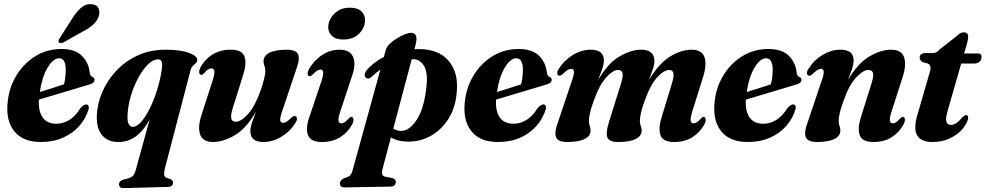

<svg xmlns="http://www.w3.org/2000/svg" viewBox="-20 -702 4938 962"><path d="M424.5 -156.5Q411 -110 378.8 -72.5Q346.5 -35 297.2 -12.8Q248 9.5 184 9.5Q97.5 9.5 54 -41.5Q10.5 -92.5 17.5 -180.5Q23 -257 59.5 -319.5Q96 -382 155 -419.2Q214 -456.5 288.5 -456.5Q357 -456.5 391 -421.8Q425 -387 429.5 -338Q432 -320.5 444 -316Q453.5 -312 454 -303Q454 -295.5 448.8 -289.5Q443.5 -283.5 429 -279Q412.5 -274 383 -265.2Q353.5 -256.5 317.2 -245.5Q281 -234.5 243.8 -223.5Q206.5 -212.5 175 -203Q171.5 -145 193.8 -113.5Q216 -82 263 -82Q296.5 -82 327.8 -101.2Q359 -120.5 383.5 -161Q402.5 -181.5 415 -178.5Q427.5 -175 424.5 -156.5ZM276.5 -410Q246.5 -410 218.5 -363.2Q190.5 -316.5 179.5 -241Q210.5 -250.5 243.5 -261Q276.5 -271.5 300.5 -279.5Q309 -309.5 309.5 -354Q309.5 -380 301.2 -395Q293 -410 276.5 -410ZM344 -612.5Q366 -646.5 389.2 -665.5Q412.5 -684.5 439.5 -681Q465.5 -678.5 473.8 -659.5Q482 -640.5 474.5 -620Q466 -595.5 446.5 -578.2Q427 -561 397.5 -545.5L297 -489Q290.5 -486 284 -486Q277.5 -486 274.5 -490.5Q271.5 -495.5 274 -501.5Q276.5 -507.5 281.5 -514.5Z M599.5 240.5Q576.5 241 576.5 221Q576.5 204 599.5 197.5Q631.5 191 642.8 182Q654 173 660.5 148.5L730 -104Q698.5 -45.5 659.5 -18Q620.5 9.5 573 9.5Q521 9.5 492.2 -23.8Q463.5 -57 465 -120Q466.5 -178.5 491 -237.5Q515.5 -296.5 560.5 -345.2Q605.5 -394 668.5 -423.5Q731.5 -453 810 -453Q884.5 -453 927.2 -437Q970 -421 968 -401Q967 -390.5 960.2 -384.8Q953.5 -379 945.8 -371.5Q938 -364 934.5 -349.5L806.5 140.5Q801.5 160.5 802.2 172.5Q803 184.5 815.5 189.5L833.5 195Q847 201.5 847 211.5Q847 234 822 234.5ZM619 -124Q617.5 -93 625.2 -79.8Q633 -66.5 645 -66.5Q665.5 -66.5 687.5 -91.5Q709.5 -116.5 730 -157.8Q750.5 -199 766.5 -249.5Q782.5 -300 790 -350.5Q794 -376 790.8 -390.2Q787.5 -404.5 772 -404.5Q746.5 -404.5 720.2 -378Q694 -351.5 671.5 -309.5Q649 -267.5 634.8 -218.5Q620.5 -169.5 619 -124Z M1456.5 -120.5Q1466 -120.5 1467.5 -110.2Q1469 -100 1461 -87.5Q1434.5 -44 1390.5 -17.2Q1346.5 9.5 1300 9.5Q1234.5 9.5 1234.5 -44.5Q1234.5 -64 1243.2 -89.2Q1252 -114.5 1262.5 -142Q1212.5 -56.5 1154.8 -23.5Q1097 9.5 1048.5 9.5Q994.5 9.5 982.2 -29.5Q970 -68.5 991 -130.5L1045 -297.5Q1056 -332 1054 -345.8Q1052 -359.5 1039.5 -359.5Q1031.5 -359.5 1022.5 -354Q1013.5 -348.5 1001 -333.5Q993.5 -326 988.5 -327Q981 -327 978.5 -336.8Q976 -346.5 984.5 -364.5Q1004.5 -403 1043.2 -428Q1082 -453 1136 -453Q1192.5 -453 1204.8 -419.2Q1217 -385.5 1199 -328.5L1146.5 -161.5Q1135 -124 1138.8 -108Q1142.5 -92 1161.5 -92Q1187 -92 1221.8 -129.5Q1256.5 -167 1285 -246.5Q1298.5 -284.5 1304 -308.8Q1309.5 -333 1309.5 -348Q1309.5 -361.5 1305 -372Q1300.5 -382.5 1300.5 -396.5Q1300.5 -422.5 1330.5 -437.8Q1360.5 -453 1417 -453Q1464 -453 1473.8 -429.2Q1483.5 -405.5 1465.5 -358L1395 -148.5Q1382.5 -113.5 1384 -100Q1385.5 -86.5 1398 -86.5Q1406 -86.5 1416 -92.2Q1426 -98 1443 -115.5Q1450.5 -121.5 1456.5 -120.5Z M1698.5 -504Q1663 -504 1643.8 -521.5Q1624.5 -539 1624.5 -566Q1624.5 -589.5 1637.8 -611.8Q1651 -634 1675 -648.8Q1699 -663.5 1732 -663.5Q1771 -663.5 1790 -645.8Q1809 -628 1809 -601.5Q1809 -564 1780 -534Q1751 -504 1698.5 -504ZM1685.5 -145Q1674 -111.5 1675.8 -97.8Q1677.5 -84 1690 -84Q1698 -84 1707 -89.5Q1716 -95 1729 -110Q1735.5 -117 1741 -116.5Q1748 -116.5 1750.5 -106.5Q1753 -96.5 1744.5 -79Q1724 -39.5 1685.2 -15Q1646.5 9.5 1593 9.5Q1536.5 9.5 1523.2 -24.8Q1510 -59 1530 -115.5L1590.5 -295.5Q1610.5 -353.5 1586 -353.5Q1578 -353.5 1568.5 -347.5Q1559 -341.5 1543.5 -325.5Q1536.5 -319.5 1531.5 -320Q1524 -320.5 1521.8 -329.5Q1519.5 -338.5 1527.5 -354.5Q1552.5 -398.5 1592.8 -425.8Q1633 -453 1681 -453Q1733 -453 1748.8 -417.8Q1764.5 -382.5 1745 -325Z M1842 -317Q1824 -301.5 1811.5 -314.5Q1805 -321.5 1808.5 -333.5Q1812 -345.5 1822.5 -356.5Q1858 -393.5 1903.5 -417L1913.5 -454Q1917.5 -468 1933 -482.8Q1948.5 -497.5 1969 -510Q1989.5 -522.5 2008.5 -530Q2027.5 -537.5 2039 -537.5Q2077.5 -537.5 2062.5 -479L2056.5 -455.5Q2069.5 -456 2082.5 -456Q2179 -455 2227.8 -397.2Q2276.5 -339.5 2269 -246.5Q2264 -167.5 2229.2 -110.5Q2194.5 -53.5 2141 -22.8Q2087.5 8 2026 7.5Q1974 7.5 1938.5 -13.5L1898 139.5Q1892.5 159 1894.8 170Q1897 181 1913 184L1943.5 189.5Q1963 194.5 1963 208.5Q1963 233 1935 233L1705.5 237Q1683 237 1683 216Q1683 202 1703.5 191Q1727 184.5 1734.8 176.2Q1742.5 168 1747 150L1886 -353.5Q1863 -338 1842 -317ZM1988.5 -46Q2031.5 -46 2067.2 -100.8Q2103 -155.5 2115 -253.5Q2126 -334 2105.8 -369.5Q2085.5 -405 2049.5 -405.5Q2046 -405.5 2043 -405.5L1950.5 -57.5Q1966.5 -46.5 1988.5 -46Z M2715 -156.5Q2701.5 -110 2669.2 -72.5Q2637 -35 2587.8 -12.8Q2538.5 9.5 2474.5 9.5Q2388 9.5 2344.5 -41.5Q2301 -92.5 2308 -180.5Q2313.5 -257 2350 -319.5Q2386.5 -382 2445.5 -419.2Q2504.5 -456.5 2579 -456.5Q2647.5 -456.5 2681.5 -421.8Q2715.5 -387 2720 -338Q2722.5 -320.5 2734.5 -316Q2744 -312 2744.5 -303Q2744.5 -295.5 2739.2 -289.5Q2734 -283.5 2719.5 -279Q2703 -274 2673.5 -265.2Q2644 -256.5 2607.8 -245.5Q2571.5 -234.5 2534.2 -223.5Q2497 -212.5 2465.5 -203Q2462 -145 2484.2 -113.5Q2506.5 -82 2553.5 -82Q2587 -82 2618.2 -101.2Q2649.5 -120.5 2674 -161Q2693 -181.5 2705.5 -178.5Q2718 -175 2715 -156.5ZM2567 -410Q2537 -410 2509 -363.2Q2481 -316.5 2470 -241Q2501 -250.5 2534 -261Q2567 -271.5 2591 -279.5Q2599.5 -309.5 2600 -354Q2600 -380 2591.8 -395Q2583.5 -410 2567 -410Z M3030 -86.5 3091 -282Q3103 -319 3099.2 -335.2Q3095.5 -351.5 3076.5 -351.5Q3051.5 -351.5 3017.2 -314Q2983 -276.5 2955 -197Q2941 -159 2935.8 -134.8Q2930.5 -110.5 2930.5 -95.5Q2930.5 -82 2934.8 -71.5Q2939 -61 2939 -47Q2939 -20.5 2909.2 -5.5Q2879.5 9.5 2822.5 9.5Q2775.5 9.5 2766 -14.5Q2756.5 -38.5 2775 -87.5L2845 -296Q2857 -330 2855.8 -343.5Q2854.5 -357 2842 -357Q2833.5 -357 2823.2 -350.8Q2813 -344.5 2796.5 -328Q2789 -322.5 2783 -323Q2773.5 -323 2772 -333Q2770.5 -343 2778.5 -355.5Q2805.5 -399 2849.5 -426Q2893.5 -453 2939.5 -453Q3005.5 -453 3005.5 -399Q3005.5 -379 2996.5 -354Q2987.5 -329 2977 -301.5Q3027 -386.5 3084.8 -419.8Q3142.5 -453 3192 -453Q3259 -453 3259 -395.5Q3259 -377.5 3250.2 -353Q3241.5 -328.5 3231 -300.5Q3280 -383 3336.2 -418Q3392.5 -453 3445 -453Q3498 -453 3510.2 -414.2Q3522.5 -375.5 3501.5 -312.5L3449.5 -146Q3438.5 -111 3440.5 -97.5Q3442.5 -84 3454.5 -84Q3462.5 -84 3471.5 -89.5Q3480.5 -95 3494 -110Q3500.5 -117 3505.5 -116.5Q3513 -116.5 3515.5 -106.8Q3518 -97 3509.5 -79.5Q3489 -40.5 3450.5 -15.5Q3412 9.5 3358 9.5Q3301.5 9.5 3289.5 -24.2Q3277.5 -58 3295 -115L3346 -282Q3357.5 -319 3354 -335.2Q3350.5 -351.5 3332 -351.5Q3306.5 -351.5 3272.2 -314Q3238 -276.5 3210 -196.5Q3196 -159.5 3191 -134.8Q3186 -110 3186 -95Q3186 -81.5 3190.5 -71.2Q3195 -61 3195 -47Q3195 -20.5 3165 -5.5Q3135 9.5 3078.5 9.5Q3031.5 9.5 3023 -13.8Q3014.5 -37 3030 -86.5Z M3966.5 -156.5Q3953 -110 3920.8 -72.5Q3888.5 -35 3839.2 -12.8Q3790 9.5 3726 9.5Q3639.5 9.5 3596 -41.5Q3552.5 -92.5 3559.5 -180.5Q3565 -257 3601.5 -319.5Q3638 -382 3697 -419.2Q3756 -456.5 3830.5 -456.5Q3899 -456.5 3933 -421.8Q3967 -387 3971.5 -338Q3974 -320.5 3986 -316Q3995.5 -312 3996 -303Q3996 -295.5 3990.8 -289.5Q3985.5 -283.5 3971 -279Q3954.5 -274 3925 -265.2Q3895.5 -256.5 3859.2 -245.5Q3823 -234.5 3785.8 -223.5Q3748.5 -212.5 3717 -203Q3713.5 -145 3735.8 -113.5Q3758 -82 3805 -82Q3838.5 -82 3869.8 -101.2Q3901 -120.5 3925.5 -161Q3944.5 -181.5 3957 -178.5Q3969.5 -175 3966.5 -156.5ZM3818.5 -410Q3788.5 -410 3760.5 -363.2Q3732.5 -316.5 3721.5 -241Q3752.5 -250.5 3785.5 -261Q3818.5 -271.5 3842.5 -279.5Q3851 -309.5 3851.5 -354Q3851.5 -380 3843.2 -395Q3835 -410 3818.5 -410Z M4034.5 -323Q4025 -323 4023.5 -333.2Q4022 -343.5 4030 -356Q4057 -400 4101 -426.5Q4145 -453 4191 -453Q4257 -453 4257 -399Q4257 -379.5 4248 -354Q4239 -328.5 4228.5 -301.5Q4279 -386.5 4337 -419.8Q4395 -453 4444 -453Q4498 -453 4510.2 -414Q4522.5 -375 4501.5 -312.5L4448 -146Q4436.5 -111.5 4438.8 -97.8Q4441 -84 4453 -84Q4461 -84 4469.8 -89.5Q4478.5 -95 4491.5 -110Q4498.5 -117 4503.5 -116.5Q4511 -116.5 4513.5 -106.8Q4516 -97 4507.5 -79.5Q4486.5 -39.5 4448.5 -15Q4410.5 9.5 4356.5 9.5Q4300 9.5 4287.8 -24.2Q4275.5 -58 4293.5 -115L4346 -282Q4358 -319.5 4354.2 -335.5Q4350.5 -351.5 4331 -351.5Q4305 -351.5 4269.8 -314Q4234.5 -276.5 4206.5 -197Q4192.5 -159 4187.2 -134.8Q4182 -110.5 4182 -95.5Q4182 -82 4186.2 -71.5Q4190.5 -61 4190.5 -47Q4190.5 -21 4160.8 -5.8Q4131 9.5 4074 9.5Q4027.5 9.5 4017.5 -14.2Q4007.5 -38 4025.5 -85.5L4096 -295Q4108.5 -330 4107.2 -343.5Q4106 -357 4093.5 -357Q4085 -357 4075 -351Q4065 -345 4048.5 -328.5Q4040.5 -322 4034.5 -323Z M4629 -383.5 4603 -390.5Q4588 -399.5 4588 -413Q4588 -436 4617.5 -436H4651Q4662.5 -436 4670.2 -439.5Q4678 -443 4688 -454.5L4777 -524Q4791 -540 4809 -540Q4831 -540 4831 -517.5Q4831 -511.5 4829.5 -502.5Q4828 -493.5 4824 -480L4810.5 -434H4881Q4898 -434 4898 -417Q4898 -401 4887.2 -392.2Q4876.5 -383.5 4858.5 -383.5H4796L4728.5 -148Q4716 -106.5 4722 -91.2Q4728 -76 4745 -76Q4770.5 -76 4801.5 -114Q4809 -121 4812.8 -123.2Q4816.5 -125.5 4820.5 -125Q4834.5 -124.5 4830 -104Q4821 -75.5 4796.8 -49.5Q4772.5 -23.5 4735.2 -7Q4698 9.5 4652 9.5Q4593.5 9.5 4574.5 -25.2Q4555.5 -60 4579 -134.5L4636.5 -333.5Q4644 -356 4642.2 -366.8Q4640.5 -377.5 4629 -383.5Z"/></svg>

Font: Fraunces 144pt S050
Style: Bold Italic
Weight: 700
Italic angle: -16°
Version: Version 1.000; ttfautohint (v1.8.3)